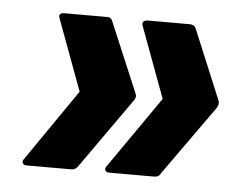

<svg xmlns="http://www.w3.org/2000/svg" viewBox="-36 -484 569 440"><g transform="rotate(5 248.5 -263.5)"><path d="M384 -441Q394 -441 398 -433L465 -272Q468 -264 462 -255L348 -95Q344 -86 333 -86H229Q223 -86 220.5 -90.5Q218 -95 223 -101L337 -265L277 -427Q274 -434 277.5 -437.5Q281 -441 286 -441ZM195 -441Q203 -441 206 -433L274 -272Q278 -264 271 -255L158 -95Q152 -86 143 -86H39Q33 -86 30.5 -90.5Q28 -95 33 -101L146 -265L86 -427Q80 -441 96 -441Z"/></g></svg>

Font: Sofia Sans Semi Condensed ExtraBold
Style: Italic
Weight: 800
Italic angle: -9°
Version: Version 4.100